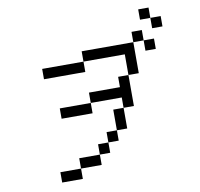

<svg xmlns="http://www.w3.org/2000/svg" viewBox="-97 -978 1194 1144"><g transform="rotate(-10 500.0 -406.0)"><path d="M875 -812.5H812.5V-875H875ZM187.5 0H312.5V62.5H187.5ZM187.5 -625H437.5V-562.5H187.5ZM250 -375H437.5V-312.5H250ZM312.5 -62.5H437.5V0H312.5ZM437.5 -125H500V-62.5H437.5ZM437.5 -437.5H625V-500H687.5V-312.5H625V-375H437.5ZM437.5 -687.5H750V-500H687.5V-625H437.5ZM500 -187.5H562.5V-125H500ZM562.5 -312.5H625V-187.5H562.5ZM750 -750H812.5V-687.5H750ZM812.5 -687.5H875V-625H812.5ZM875 -812.5H937.5V-750H875Z"/></g></svg>

Font: 寒蝉点阵体 16px
Style: Regular
Weight: 400
Designer: Designed by Warren2060
Foundry: ChillType
Version: Version 1.000